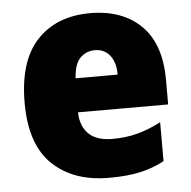

<svg xmlns="http://www.w3.org/2000/svg" viewBox="-46 -608 659 664"><g transform="rotate(-5 284.0 -276.5)"><path d="M290 -563Q402 -563 467 -499Q532 -435 532 -310V-225H219Q220 -177 247.5 -150Q275 -123 330 -123Q377 -123 416.5 -133.5Q456 -144 499 -166V-31Q460 -10 415 0Q370 10 307 10Q183 10 110.5 -59.5Q38 -129 38 -273Q38 -419 106 -491Q174 -563 290 -563ZM296 -434Q265 -434 244.5 -413Q224 -392 221 -343H367Q367 -385 348 -409.5Q329 -434 296 -434Z"/></g></svg>

Font: Noto Sans Gujarati SemiCondensed Black
Style: Regular
Weight: 900
Width: 4
Designer: Jelle Bosma - Monotype Design Team, Universal Thirst
Foundry: Monotype Imaging Inc.
Version: Version 2.106; ttfautohint (v1.8.4.7-5d5b)